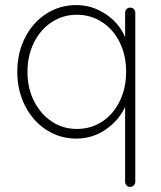

<svg xmlns="http://www.w3.org/2000/svg" viewBox="-20 -535 635 755"><path d="M512 -485V180Q512 188 506 194Q500 200 492 200Q483 200 477.5 194Q472 188 472 180V-115Q448 -62 396 -26Q344 10 280 10Q215 10 162 -24.5Q109 -59 78.5 -119Q48 -179 48 -253Q48 -327 78.5 -387Q109 -447 162 -481Q215 -515 280 -515Q342 -515 395 -480Q448 -445 472 -389V-485Q472 -493 477.5 -499Q483 -505 492 -505Q501 -505 506.5 -499Q512 -493 512 -485ZM476 -253Q476 -317 451 -368Q426 -419 381.5 -448Q337 -477 282 -477Q228 -477 183.5 -448Q139 -419 113.5 -367.5Q88 -316 88 -253Q88 -189 113.5 -138Q139 -87 183 -57.5Q227 -28 282 -28Q338 -28 382 -57Q426 -86 451 -137.5Q476 -189 476 -253Z"/></svg>

Font: Quicksand Light
Style: Regular
Weight: 300
Designer: Andrew Paglinawan
Foundry: Andrew Paglinawan
Version: Version 3.000